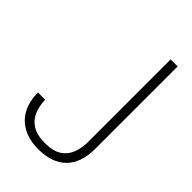

<svg xmlns="http://www.w3.org/2000/svg" viewBox="-216 -779 870 870"><g transform="rotate(45 219.5 -344.0)"><path d="M205 12Q147 12 106 -10Q65 -32 43.5 -72.5Q22 -113 22 -169H68Q69 -132 81.5 -100Q94 -68 124 -48.5Q154 -29 207 -29Q259 -29 288 -48.5Q317 -68 329 -100.5Q341 -133 341 -171V-700H386V-171Q386 -82 339 -35Q292 12 205 12Z"/></g></svg>

Font: DM Sans 36pt ExtraLight
Style: Regular
Weight: 250
Designer: Colophon Foundry, Jonny Pinhorn
Foundry: Colophon Foundry
Version: Version 4.004;gftools[0.9.30]